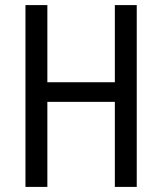

<svg xmlns="http://www.w3.org/2000/svg" viewBox="-20 -734 637 754"><path d="M80 0H166V-334H431V0H517V-714H431V-411H166V-714H80Z"/></svg>

Font: Noto Sans Condensed
Style: Regular
Weight: 400
Width: 3
Designer: Monotype Design Team
Foundry: Monotype Imaging Inc.
Version: Version 2.013